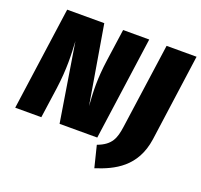

<svg xmlns="http://www.w3.org/2000/svg" viewBox="-148 -862 1270 1216"><g transform="rotate(20 487.5 -253.5)"><path d="M656 -696H480L450 -484C431 -348 435 -268 442 -169L353 -696H103L6 0H182L211 -205C230 -344 225 -440 220 -527L305 0H559ZM975 -696H773L692 -119C681 -42 664 10 572 44L608 189C732 149 866 84 894 -110Z"/></g></svg>

Font: Fira Sans Heavy
Style: Italic
Weight: 900
Italic angle: -8°
Designer: bBox Type GmbH & Carrois Corporate GbR & Edenspiekermann AG
Foundry: bBox Type GmbH & Carrois Corporate GbR & Edenspiekermann AG
Version: Version 4.301;PS 004.301;hotconv 1.0.88;makeotf.lib2.5.64775